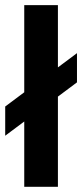

<svg xmlns="http://www.w3.org/2000/svg" viewBox="-20 -718 316 738"><path d="M73.2 -251 0 -196.3V-308.6L73.2 -363.3V-698.2H202.6V-459L275.9 -513.7V-401.4L202.6 -346.7V0H73.2Z"/></svg>

Font: Voltera
Style: Bold
Weight: 700
Designer: Bernd Montag
Version: Version 1.301